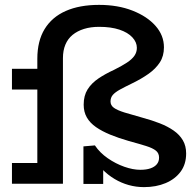

<svg xmlns="http://www.w3.org/2000/svg" viewBox="-20 -753 788 787"><path d="M570 14Q538 14 507.5 5.5Q477 -3 449.5 -19.5Q422 -36 399.5 -59Q377 -82 362 -111L403 -105V1H322V-153L369 -157Q389 -127 421.5 -104.5Q454 -82 489.5 -69.5Q525 -57 555 -57Q580 -57 597 -63Q614 -69 623 -80Q632 -91 632 -107Q632 -125 619 -135.5Q606 -146 579 -154.5Q552 -163 508 -175Q466 -187 432 -201Q398 -215 373.5 -232Q349 -249 336 -271.5Q323 -294 323 -324Q323 -361 339 -386.5Q355 -412 383 -431Q411 -450 448 -467Q480 -483 500.5 -496.5Q521 -510 531 -524.5Q541 -539 541 -557Q541 -580 522.5 -600Q504 -620 469.5 -631.5Q435 -643 386 -643Q352 -643 324.5 -634.5Q297 -626 277.5 -610Q258 -594 248 -570Q238 -546 238 -515V0H133V-512Q133 -585 163 -634Q193 -683 249.5 -708Q306 -733 386 -733Q463 -733 523 -709.5Q583 -686 617.5 -647Q652 -608 652 -559Q652 -523 635 -497Q618 -471 589 -450.5Q560 -430 523 -412Q492 -397 472 -386Q452 -375 442.5 -364Q433 -353 433 -337Q433 -321 447 -311Q461 -301 490 -292Q519 -283 566 -270Q603 -260 635 -247.5Q667 -235 691.5 -218Q716 -201 729.5 -178Q743 -155 743 -124Q743 -80 720.5 -49.5Q698 -19 659 -2.5Q620 14 570 14ZM29 0V-85H217V0ZM29 -386V-471H214V-386Z"/></svg>

Font: BioRhyme Medium
Style: Regular
Weight: 500
Designer: Aoife Mooney
Foundry: Aoife Mooney Type
Version: Version 1.600;gftools[0.9.33]